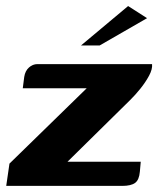

<svg xmlns="http://www.w3.org/2000/svg" viewBox="-30 -609 518 629"><path d="M191.2 -79.2H431.1L428.2 -46.7Q426 -19.7 412.6 -9.8Q399.2 0 370.2 0H-9.6L1 -73L254 -319.8H44.6L49.4 -357.2Q52.5 -376.9 64.9 -387.9Q77.4 -399 92.6 -399H468.2Q469.9 -382.4 458.3 -360.9Q446.7 -339.4 429.7 -318.3Q412.7 -297.2 396.2 -281.1ZM235.3 -460 389.7 -589.2 451.8 -549.5 296.4 -460Z"/></svg>

Font: Genos Thin
Style: Italic
Weight: 100
Italic angle: -8°
Designer: Robert E. Leuschke
Foundry: Robert E. Leuschke
Version: Version 1.010